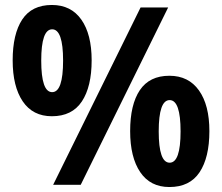

<svg xmlns="http://www.w3.org/2000/svg" viewBox="-20 -744 893 773"><path d="M189 -724Q266 -724 307.5 -665Q349 -606 349 -501Q349 -395 309.5 -335.5Q270 -276 189 -276Q112 -276 71.5 -336Q31 -396 31 -501Q31 -607 69.5 -665.5Q108 -724 189 -724ZM657 -714 305 0H194L546 -714ZM190 -626Q146 -626 146 -500Q146 -373 190 -373Q234 -373 234 -500Q234 -626 190 -626ZM662 -439Q739 -439 781 -380Q823 -321 823 -216Q823 -110 783.5 -50.5Q744 9 662 9Q585 9 544.5 -51Q504 -111 504 -216Q504 -323 543 -381Q582 -439 662 -439ZM663 -341Q619 -341 619 -215Q619 -89 663 -89Q707 -89 707 -215Q707 -341 663 -341Z"/></svg>

Font: Noto Sans Ethiopic SemiCondensed
Style: Bold
Weight: 700
Width: 4
Designer: Monotype Design Team
Foundry: Monotype Imaging Inc.
Version: Version 2.102; ttfautohint (v1.8.4.7-5d5b)